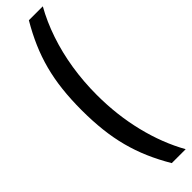

<svg xmlns="http://www.w3.org/2000/svg" viewBox="-393 -933 1107 1107"><g transform="rotate(-45 160.5 -379.5)"><path d="M44 -380Q44 -468.7 52.7 -545.5Q61.3 -622.3 79.8 -692Q98.3 -761.7 127 -828Q155.7 -894.3 195.7 -962H309.3Q264.3 -882.7 232.5 -788.8Q200.7 -695 184.3 -591.8Q168 -488.7 168 -380Q168 -216.3 204.7 -67Q241.3 82.3 309.3 203H195.7Q155.7 135.3 127 68.8Q98.3 2.3 79.8 -67.7Q61.3 -137.7 52.7 -214.7Q44 -291.7 44 -380Z"/></g></svg>

Font: Matangi Light
Style: Regular
Weight: 300
Designer: Prashant Pant
Foundry: The Graphic Ant
Version: Version 3.002